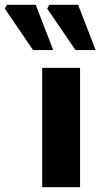

<svg xmlns="http://www.w3.org/2000/svg" viewBox="-114 -781 419 801"><path d="M62 0V-498H220V0ZM24 -572 -94 -745 -85 -761H35L108 -572ZM201 -572 83 -745 92 -761H212L285 -572Z"/></svg>

Font: Mada ExtraBold
Style: Regular
Weight: 800
Designer: Khaled Hosny
Version: Version 1.5